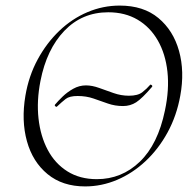

<svg xmlns="http://www.w3.org/2000/svg" viewBox="-20 -656 690 688"><path d="M184 -274Q182 -272 178.5 -275Q175 -278 177 -281Q188 -294 204.5 -310Q221 -326 242.5 -338Q264 -350 288 -350Q310 -350 335 -341Q360 -332 387 -322.5Q414 -313 442 -313Q474 -313 490 -325.5Q506 -338 518 -352Q520 -354 523.5 -351Q527 -348 525 -345Q489 -303 468 -289.5Q447 -276 421 -276Q392 -276 366.5 -285Q341 -294 315 -303Q289 -312 258 -312Q229 -312 215.5 -301.5Q202 -291 184 -274ZM285 12Q204 12 150.5 -32Q97 -76 76.5 -150Q56 -224 71 -313Q83 -384 115 -443Q147 -502 192.5 -545.5Q238 -589 293.5 -612.5Q349 -636 409 -636Q494 -636 547.5 -591.5Q601 -547 621.5 -473.5Q642 -400 626 -313Q613 -241 580.5 -181.5Q548 -122 501.5 -78.5Q455 -35 399.5 -11.5Q344 12 285 12ZM327 -14Q416 -14 481 -76.5Q546 -139 571 -260Q587 -335 580 -399Q573 -463 545.5 -511Q518 -559 473 -585.5Q428 -612 368 -612Q274 -612 210.5 -545.5Q147 -479 125 -366Q111 -295 118 -231.5Q125 -168 151 -119Q177 -70 221.5 -42Q266 -14 327 -14Z"/></svg>

Font: Cormorant Light
Style: Italic
Weight: 300
Italic angle: -10°
Designer: Christian Thalmann (Catharsis Fonts)
Foundry: Catharsis Fonts
Version: Version 4.000